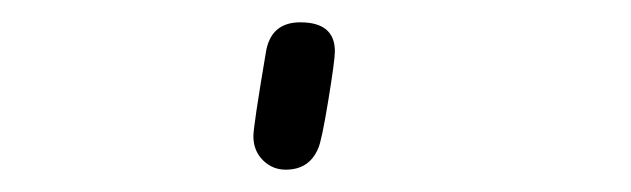

<svg xmlns="http://www.w3.org/2000/svg" viewBox="-20 31 565 172"><path d="M207 153Q207 144 218 79Q222 51 249 51Q280 51 280 77Q280 85 274 121.5Q268 158 265 164Q257 183 236 183Q224 183 215.5 174.5Q207 166 207 153Z"/></svg>

Font: CMU Typewriter Text
Style: LightOblique
Weight: 200
Italic angle: -9.46001°
Version: Version 0.7.0